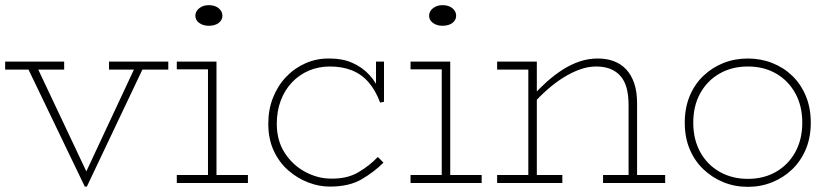

<svg xmlns="http://www.w3.org/2000/svg" viewBox="-20 -710 3225 745"><path d="M309 14 81 -460H119L315 -45L509 -460H542L317 14ZM0 -440V-471H229V-440H114H101ZM403 -440V-471H633V-440H523H510Z M787 0V-471H820V0ZM666 0V-31H942V0ZM666 -441V-471H820V-441ZM790 -610Q768 -610 753 -621Q738 -632 738 -649Q738 -666 753 -678Q768 -690 790 -690Q814 -690 828.5 -678Q843 -666 843 -649Q843 -632 828.5 -621Q814 -610 790 -610Z M1260 14Q1218 14 1176 -2Q1134 -18 1098.5 -49Q1063 -80 1042 -125.5Q1021 -171 1021 -230Q1021 -285 1039.5 -331.5Q1058 -378 1090.5 -412Q1123 -446 1166.5 -465Q1210 -484 1260 -483Q1309 -483 1347.5 -466Q1386 -449 1413.5 -419Q1441 -389 1456 -349L1439 -358V-471H1470V-315L1455 -312Q1437 -360 1410 -391Q1383 -422 1345.5 -437Q1308 -452 1260 -452Q1216 -452 1178.5 -436Q1141 -420 1113 -390.5Q1085 -361 1069.5 -320Q1054 -279 1054 -230Q1054 -164 1085 -116.5Q1116 -69 1163.5 -43.5Q1211 -18 1260 -17Q1325 -15 1369.5 -41Q1414 -67 1446 -101L1468 -79Q1432 -43 1383.5 -14.5Q1335 14 1260 14Z M1694 0V-471H1727V0ZM1573 0V-31H1849V0ZM1573 -441V-471H1727V-441ZM1697 -610Q1675 -610 1660 -621Q1645 -632 1645 -649Q1645 -666 1660 -678Q1675 -690 1697 -690Q1721 -690 1735.5 -678Q1750 -666 1750 -649Q1750 -632 1735.5 -621Q1721 -610 1697 -610Z M2419 0V-303Q2419 -340 2411.5 -368Q2404 -396 2388 -414.5Q2372 -433 2348.5 -442.5Q2325 -452 2293 -452Q2262 -452 2230 -440.5Q2198 -429 2166 -409Q2134 -389 2103.5 -362Q2073 -335 2045 -304V-336Q2072 -366 2101.5 -392.5Q2131 -419 2163 -439.5Q2195 -460 2229 -471.5Q2263 -483 2300 -483Q2334 -483 2362 -472.5Q2390 -462 2410 -440.5Q2430 -419 2441 -386.5Q2452 -354 2452 -309V0ZM1909 0V-31H2162V0ZM2030 0V-471H2063V0ZM1909 -440V-471H2063V-440ZM2320 0V-31H2561V0Z M2882 15Q2831 15 2787 -3Q2743 -21 2709 -53.5Q2675 -86 2656 -131.5Q2637 -177 2637 -234Q2637 -291 2656 -337Q2675 -383 2709 -415.5Q2743 -448 2787 -465.5Q2831 -483 2882 -483Q2932 -483 2976.5 -465.5Q3021 -448 3054.5 -415.5Q3088 -383 3107 -337Q3126 -291 3126 -234Q3126 -177 3107 -131.5Q3088 -86 3054.5 -53.5Q3021 -21 2976.5 -3Q2932 15 2882 15ZM2882 -16Q2944 -16 2991.5 -43.5Q3039 -71 3066 -120Q3093 -169 3093 -234Q3093 -299 3066 -348Q3039 -397 2991.5 -424.5Q2944 -452 2882 -452Q2820 -452 2772 -424.5Q2724 -397 2697 -348Q2670 -299 2670 -234Q2670 -169 2697 -120Q2724 -71 2772 -43.5Q2820 -16 2882 -16Z"/></svg>

Font: BioRhyme ExtraLight
Style: Regular
Weight: 250
Designer: Aoife Mooney
Foundry: Aoife Mooney Type
Version: Version 1.600;gftools[0.9.33]